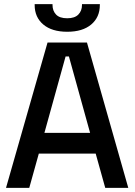

<svg xmlns="http://www.w3.org/2000/svg" viewBox="-20 -905 648 925"><path d="M9 0 209 -700H399L598 0H487L441 -165H167L121 0ZM414 -265 312 -633H296L194 -265ZM147 -881V-885H233V-881Q233 -853 250 -835Q267 -817 304 -817Q340 -817 357.5 -835Q375 -853 375 -881V-885H461V-881Q461 -822 419.5 -787Q378 -752 304 -752Q230 -752 188.5 -787Q147 -822 147 -881Z"/></svg>

Font: Space Grotesk Frontify Medium
Style: Regular
Weight: 500
Designer: Florian Karsten
Version: Version 2.000